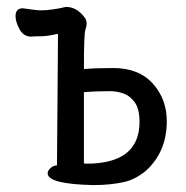

<svg xmlns="http://www.w3.org/2000/svg" viewBox="-20 -514 540 556"><path d="M250 22Q118 19 118 -12Q118 -20 126.5 -27.5Q135 -35 145 -35L148 -416Q116 -409 99.5 -409Q83 -409 70 -408Q48 -408 36.5 -429.5Q25 -451 25 -467Q25 -490 46 -490Q87 -484 98 -484Q128 -484 171 -494Q201 -494 223 -466Q231 -457 231 -445Q231 -439 227 -426.5Q223 -414 223 -314Q256 -317 308 -317Q382 -317 422.5 -272Q463 -227 463 -163Q463 -74 402 -19Q371 6 340 13Q300 22 250 22ZM230 -40Q384 -40 384 -161Q384 -199 370 -218Q356 -237 337 -243.5Q318 -250 299 -250Q255 -250 223 -247V-41Z"/></svg>

Font: LXGW WenKai Mono TC
Style: Bold
Weight: 700
Designer: LXGW / Fontworks Inc.
Foundry: LXGW / Fontworks Inc.
Version: Version 1.330